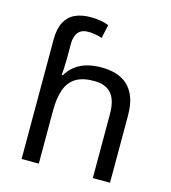

<svg xmlns="http://www.w3.org/2000/svg" viewBox="-113 -856 843 948"><g transform="rotate(15 308.5 -382.5)"><path d="M85 -611Q85 -665 102.5 -699Q120 -733 153.5 -749Q187 -765 233 -765Q262 -765 286.5 -760.5Q311 -756 327 -749L312 -680Q296 -685 278.5 -688.5Q261 -692 241 -692Q207 -692 190 -671.5Q173 -651 173 -613V-535Q173 -513 171.5 -488Q170 -463 169 -452H174Q193 -483 218.5 -502Q244 -521 277 -530Q310 -539 350 -539Q410 -539 451.5 -518Q493 -497 515 -453.5Q537 -410 537 -343V0H449V-326Q449 -398 420 -431.5Q391 -465 331 -465Q273 -465 238.5 -443.5Q204 -422 188.5 -379Q173 -336 173 -271V0H85Z"/></g></svg>

Font: uhindi05
Style: Book
Weight: 400
Designer: Jelle Bosma - Monotype Design Team
Foundry: Monotype Imaging Inc.
Version: Version 2.003